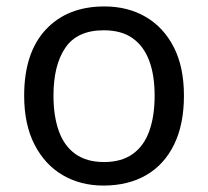

<svg xmlns="http://www.w3.org/2000/svg" viewBox="-20 -566 645 596"><path d="M551 -269Q551 -180 520.5 -117.5Q490 -55 434 -22.5Q378 10 301 10Q230 10 174.5 -22.5Q119 -55 87 -117.5Q55 -180 55 -269Q55 -402 122 -474Q189 -546 304 -546Q377 -546 432.5 -513.5Q488 -481 519.5 -419.5Q551 -358 551 -269ZM146 -269Q146 -206 162.5 -159.5Q179 -113 214 -88Q249 -63 303 -63Q357 -63 392 -88Q427 -113 443.5 -159.5Q460 -206 460 -269Q460 -333 443 -378Q426 -423 391.5 -447.5Q357 -472 302 -472Q220 -472 183 -418Q146 -364 146 -269Z"/></svg>

Font: sinhala115
Style: Regular
Weight: 400
Designer: Jelle Bosma - Monotype Design Team
Foundry: Monotype Imaging Inc.
Version: Version 2.006